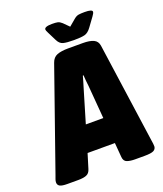

<svg xmlns="http://www.w3.org/2000/svg" viewBox="-193 -961 901 1063"><g transform="rotate(-20 257.0 -429.0)"><path d="M18 2Q-13 2 -25.5 -5Q-38 -12 -38 -27Q-38 -36 -34.5 -45.5Q-31 -55 -27 -66L179 -654Q189 -683 213.5 -692.5Q238 -702 279 -702H365Q406 -702 428.5 -691.5Q451 -681 455 -654L538 -66Q540 -55 541 -45.5Q542 -36 542 -29Q541 -13 526.5 -5.5Q512 2 473 2H417Q390 2 371 -4.5Q352 -11 350 -36L343 -121H182L156 -36Q149 -12 130.5 -5Q112 2 83 2ZM285 -468 227 -273H330L314 -468Q312 -483 310.5 -499.5Q309 -516 308 -533H304Q299 -516 294.5 -499.5Q290 -483 285 -468ZM433 -860Q478 -860 478 -846Q478 -838 466 -822L428 -770Q410 -745 389.5 -739.5Q369 -734 326 -734Q283 -734 262.5 -739.5Q242 -745 230 -770L204 -822Q196 -837 196 -843Q196 -860 242 -860Q263 -860 274.5 -857.5Q286 -855 299 -843L331 -811L369 -843Q384 -856 398 -858Q412 -860 433 -860Z"/></g></svg>

Font: Asap Semi Condensed Semi Condensed Black
Style: Italic
Weight: 900
Width: 4
Italic angle: -6°
Designer: Pablo Cosgaya
Foundry: Omnibus-Type
Version: Version 3.001; ttfautohint (v1.8.4.7-5d5b)